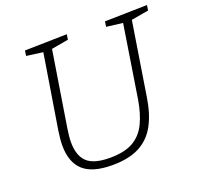

<svg xmlns="http://www.w3.org/2000/svg" viewBox="-123 -830 1009 972"><g transform="rotate(-20 382.0 -344.0)"><path d="M536 -690 764 -695 760 -667 657 -649 668 -660 604 -257Q591 -171 559 -112Q527 -53 470 -23Q413 7 323 7Q216 7 167 -38Q118 -83 118 -173Q118 -191 120 -210.5Q122 -230 125 -251L191 -660L198 -649L101 -662L105 -690L332 -695L328 -667L227 -649L238 -660L172 -247Q169 -227 167 -208.5Q165 -190 165 -174Q165 -101 201.5 -66.5Q238 -32 324 -32Q403 -32 449.5 -58.5Q496 -85 521 -136.5Q546 -188 558 -260L621 -660L629 -650L532 -662Z"/></g></svg>

Font: Bitter Thin Light
Style: Italic
Weight: 300
Italic angle: -9°
Version: Version 2.002